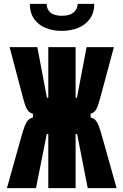

<svg xmlns="http://www.w3.org/2000/svg" viewBox="-20 -968 640 998"><path d="M151 -357V-377Q136.5 -380.5 127.2 -391Q118 -401.5 111.5 -419.8Q105 -438 96 -473L30 -723H174L224 -460H231V-723H373V-460H380L430 -723H572L505 -474Q495 -437 488.8 -419Q482.5 -401 473.8 -390.8Q465 -380.5 451 -377V-357Q466.5 -354 476.5 -343Q486.5 -332 493.8 -312.5Q501 -293 512 -254L586 10H436L381 -271H373V10H231V-271H223L167 10H16L90 -254Q101 -292.5 108.2 -312Q115.5 -331.5 125.5 -342.5Q135.5 -353.5 151 -357ZM135 -948H222.5Q222.5 -919.5 242.2 -902.8Q262 -886 302 -886Q341 -886 361.8 -902.8Q382.5 -919.5 384 -948H470Q470 -902 447.2 -870.2Q424.5 -838.5 386 -823Q347.5 -807.5 300 -807.5Q254 -807.5 216.5 -823Q179 -838.5 157 -870.2Q135 -902 135 -948Z"/></svg>

Font: JuliaMono Black
Style: Regular
Weight: 900
Monospace: yes
Designer: cormullion
Foundry: corm
Version: Version 0.054; ttfautohint (v1.8.4)